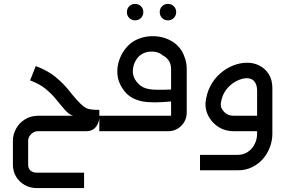

<svg xmlns="http://www.w3.org/2000/svg" viewBox="-20 -671 1459 982"><path d="M169 291Q134 291 106 275Q78 259 62 232Q46 205 46 171V50Q46 17 62 -12.5Q78 -42 107.5 -60.5Q137 -79 175 -79H354Q341 -83 331 -91Q321 -99 313 -108Q291 -133 268.5 -161Q246 -189 215 -215Q184 -241 134 -260L163 -333Q225 -310 265 -276.5Q305 -243 330 -211.5Q355 -180 372 -161Q394 -137 408.5 -126Q423 -115 440.5 -112Q458 -109 488 -109V-70Q488 -64 486 -55Q484 -46 479.5 -36.5Q475 -27 467.5 -18.5Q460 -10 448.5 -5Q437 0 422 0H174Q161 0 149.5 7Q138 14 131 25Q124 36 124 50V171Q124 190 135.5 201Q147 212 169 212H410V291Z M671 -567Q653 -567 641 -579Q629 -591 629 -609Q629 -627 641 -639Q653 -651 671 -651Q689 -651 701 -639Q713 -627 713 -609Q713 -591 701 -579Q689 -567 671 -567ZM839 -567Q821 -567 809 -579Q797 -591 797 -609Q797 -627 809 -639Q821 -651 839 -651Q857 -651 869 -639Q881 -627 881 -609Q881 -591 869 -579Q857 -567 839 -567Z M488 0V-79H865Q862 -76 860 -74Q858 -72 855 -69V-318Q855 -343 843 -361Q831 -379 812 -388Q799 -400 779.5 -404.5Q760 -409 739.5 -406Q719 -403 702 -392Q685 -381 673 -359Q661 -337 659.5 -311.5Q658 -286 671 -264Q688 -237 711.5 -225Q735 -213 778.5 -212Q822 -211 895 -215V-155Q856 -152 814.5 -149Q773 -146 733 -149Q693 -152 659.5 -169Q626 -186 603 -224Q583 -257 580.5 -291.5Q578 -326 588 -358Q598 -390 617 -416Q636 -442 660 -458Q687 -475 721 -482Q755 -489 790.5 -484Q826 -479 857.5 -461Q889 -443 910 -410Q921 -391 928 -367.5Q935 -344 935 -318V-94Q935 -70 923 -48.5Q911 -27 889.5 -13.5Q868 0 840 0Z M1003 200V121H1196Q1225 121 1247.5 106Q1270 91 1282.5 66Q1295 41 1295 13V-207Q1295 -237 1281.5 -254Q1268 -271 1243 -271Q1217 -271 1187.5 -255.5Q1158 -240 1136 -211Q1114 -182 1109 -139Q1108 -118 1126.5 -98.5Q1145 -79 1174 -79H1332V0H1174Q1133 0 1100 -20Q1067 -40 1048 -73.5Q1029 -107 1031 -145Q1036 -193 1056 -231Q1076 -269 1106.5 -295.5Q1137 -322 1172.5 -336Q1208 -350 1242 -350Q1276 -351 1306 -336Q1336 -321 1354.5 -292Q1373 -263 1373 -220V14Q1373 48 1360.5 81.5Q1348 115 1325 141.5Q1302 168 1269.5 184Q1237 200 1196 200Z"/></svg>

Font: Mada
Style: Regular
Weight: 400
Designer: Khaled Hosny
Version: Version 1.5